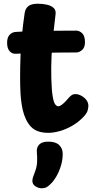

<svg xmlns="http://www.w3.org/2000/svg" viewBox="-20 -706 521 1032"><path d="M112.6 -635.9Q116.1 -659 131.7 -672.5Q147.3 -686 184.8 -686Q210 -686 232.8 -680.7Q255.6 -675.4 268.8 -662.9Q282 -650.4 278.4 -627.1Q272 -574.8 266.1 -519.3Q260.2 -463.8 257.2 -405.4Q254.2 -347 255.8 -285Q257.6 -220.7 263.1 -188.4Q268.6 -156.1 276.6 -145.4Q284.6 -134.8 292.9 -134.8Q301.9 -134.8 313.2 -143.6Q324.4 -152.3 334.8 -163.7Q345.2 -175.1 351.2 -182.1Q357.2 -189.1 365.5 -194.7Q373.8 -200.3 385.4 -200.3Q399.8 -200.3 416 -192Q432.2 -183.7 443.7 -169.4Q455.1 -155.1 455.1 -136.1Q455.1 -129.1 451.2 -112.6Q447.3 -96 423 -72Q396 -45.2 363.2 -27.2Q330.3 -9.2 298.4 -0.6Q266.4 8 240.6 8Q176.7 8 146.1 -25.2Q115.4 -58.3 102.1 -115.4Q92.8 -159.4 90.4 -201.2Q88.1 -243 88.1 -288Q88.1 -349 90.3 -405.8Q92.6 -462.6 98.2 -519.5Q103.8 -576.4 112.6 -635.9ZM64.4 -417Q45.4 -416 31.8 -430.8Q18.2 -445.7 18.2 -476.1Q18.2 -504.8 31.8 -519.1Q45.4 -533.4 64.4 -534.4Q90.4 -536.4 129.1 -537.9Q167.7 -539.4 212.3 -539.9Q256.9 -540.4 303 -540.9Q349.1 -541.4 390.1 -541.4Q407.1 -541.4 421.8 -527.1Q436.6 -512.8 436.8 -479Q436.8 -450.9 421.4 -437.4Q406.1 -424 390.1 -424Q348.1 -424 307.6 -423.5Q267.1 -423 227.3 -422.5Q187.4 -422 146.9 -420.5Q106.4 -419 64.4 -417ZM178 110.1Q176 86.1 191 70.7Q206 55.3 238.9 55.3Q279.6 55.3 297.8 73.4Q316.1 91.4 316.9 116.6Q317.9 150.3 308.2 182.8Q298.4 215.3 283.4 241.4Q268.3 267.6 252 283Q237.6 297 228.4 301.4Q219.2 305.9 204.4 305.9Q186.1 305.9 170.1 295.1Q154 284.3 154 266.2Q154 256.7 157.6 245.8Q161.1 234.9 166.9 220.2Q177.9 192.8 179.3 166.9Q180.8 141.1 178 110.1Z"/></svg>

Font: Playpen Sans Thai
Style: Regular
Weight: 400
Designer: Sirin Gunkloy, Laura Meseguer, Veronika Burian, José Scaglione
Foundry: TypeTogether
Version: Version 2.000